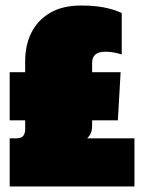

<svg xmlns="http://www.w3.org/2000/svg" viewBox="-20 -674 521 694"><path d="M15 0V-174H38Q58 -174 64.5 -183.5Q71 -193 71 -206V-239H15V-413H71V-453Q71 -511 93.5 -556Q116 -601 161 -627.5Q206 -654 273 -654Q319 -654 354 -647.5Q389 -641 420 -627V-477Q391 -487 360 -487Q313 -487 313 -447V-413H416L406 -239H313V-222Q313 -205 309 -194.5Q305 -184 295 -174H466V0Z"/></svg>

Font: Boz Display
Style: Regular
Weight: 900
Version: Version 2.000; ttfautohint (v1.8.3)